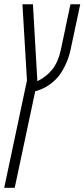

<svg xmlns="http://www.w3.org/2000/svg" viewBox="-37 -650 400 910"><path d="M343.3 -629.9 297.4 -414.1Q284.2 -352.5 249 -299.8Q229.5 -271.5 198.7 -249.5Q168 -227.5 129.9 -217.3L32.7 240.2H-17.1L90.8 -268.6L69.3 -629.9H119.1L140.1 -265.1Q183.1 -286.1 210.9 -321Q238.8 -356 251.5 -414.6L296.9 -629.9Z"/></svg>

Font: Open Sans Hebrew Condensed Light
Style: Italic
Weight: 300
Width: 3
Italic angle: -12°
Foundry: Ascender Corporation, Yanek Iontef
Version: Version 2.001;PS 002.001;hotconv 1.0.70;makeotf.lib2.5.58329